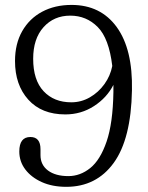

<svg xmlns="http://www.w3.org/2000/svg" viewBox="-20 -730 586 761"><path d="M242.5 10.5Q187.5 10.5 145.8 -8.2Q104 -27 80.2 -58.5Q56.5 -90 56.5 -129.5Q56.5 -187 100.5 -187Q140.5 -187 140.5 -138.5V-115Q140.5 -76.5 170.2 -54.2Q200 -32 251 -32Q298 -32 337.8 -64Q377.5 -96 402.5 -169Q427.5 -242 429.5 -365Q429.5 -380 429.5 -393.5Q403.5 -342.5 352.5 -309.5Q301.5 -276.5 239 -276.5Q145 -276.5 92.2 -335Q39.5 -393.5 39.5 -488Q39.5 -556.5 68 -606.5Q96.5 -656.5 147 -683.5Q197.5 -710.5 263.5 -710.5Q379 -710.5 442.8 -622.5Q506.5 -534.5 503 -372Q499.5 -179.5 430.8 -84.5Q362 10.5 242.5 10.5ZM111.5 -497Q111.5 -412.5 152.8 -368.5Q194 -324.5 262.5 -324.5Q302 -324.5 336.2 -344.2Q370.5 -364 394 -396.8Q417.5 -429.5 425 -468.5Q412 -578 367.2 -623Q322.5 -668 258.5 -668Q193.5 -668 152.5 -622.2Q111.5 -576.5 111.5 -497Z"/></svg>

Font: Fraunces 72pt SuperSoft Light
Style: Regular
Weight: 300
Version: Version 1.000;[0bf87f6ff]